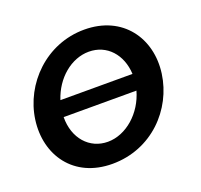

<svg xmlns="http://www.w3.org/2000/svg" viewBox="-100 -644 801 766"><g transform="rotate(-20 300.5 -261.0)"><path d="M330 -532C168 -532 44 -406 24 -261C4 -116 90 10 254 10C421 10 541 -116 561 -261C581 -406 493 -532 330 -532ZM317 -443C394 -443 447 -383 451 -300H145C172 -384 242 -443 317 -443ZM267 -79C189 -79 133 -142 134 -232H443C419 -145 345 -79 267 -79Z"/></g></svg>

Font: FIGSv2-sans-serif SmBold Italic
Style: Regular
Weight: 600
Italic angle: -12°
Designer: Matt McInerney, Pablo Impallari, Rodrigo Fuenzalida
Foundry: Matt McInerney, Pablo Impallari, Rodrigo Fuenzalida
Version: Version 4.020;hotconv 1.0.109;makeotfexe 2.5.65596